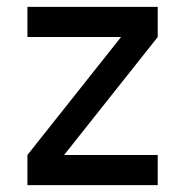

<svg xmlns="http://www.w3.org/2000/svg" viewBox="-20 -540 540 560"><path d="M60 0V-88L333 -432H60V-520H440V-432L167 -88H440V0Z"/></svg>

Font: Iosevka Semibold
Style: Regular
Weight: 600
Monospace: yes
Designer: Belleve Invis
Foundry: Belleve Invis
Version: Version 33.2.3; ttfautohint (v1.8.4)